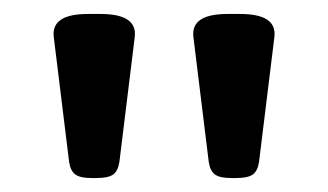

<svg xmlns="http://www.w3.org/2000/svg" viewBox="-20 -722 470 275"><path d="M111 -467Q95 -467 88 -472Q81 -477 79 -490L57 -669Q53 -702 106 -702H124Q177 -702 173 -669L151 -490Q149 -477 142 -472Q135 -467 118 -467ZM311 -467Q295 -467 288 -472Q281 -477 279 -490L257 -669Q253 -702 306 -702H324Q377 -702 373 -669L351 -490Q349 -477 342 -472Q335 -467 318 -467Z"/></svg>

Font: Asap Expanded SemiBold
Style: Regular
Weight: 600
Width: 7
Designer: Pablo Cosgaya
Foundry: Omnibus-Type
Version: Version 3.001; ttfautohint (v1.8.4.7-5d5b)